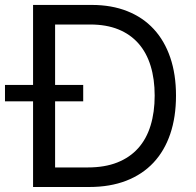

<svg xmlns="http://www.w3.org/2000/svg" viewBox="-44 -747 783 767"><path d="M88.1 0V-342.3H-24.1V-407.7H88.1V-727.3H322.4Q402 -727.3 464.5 -702.4Q527 -677.6 570.1 -630.9Q613.3 -584.2 636.2 -517Q659.1 -449.9 659.1 -365.1Q659.1 -279.8 636.2 -212.2Q613.3 -144.5 569.1 -97.3Q524.9 -50.1 460.2 -25Q395.6 0 312.5 0ZM306.8 -78.1Q374.6 -78.1 424.7 -98Q474.8 -117.9 508 -155Q541.2 -192.1 557.5 -245.4Q573.9 -298.7 573.9 -365.1Q573.9 -431.1 557.7 -483.8Q541.5 -536.6 509.2 -573.3Q476.9 -610.1 428.8 -629.6Q380.7 -649.1 316.8 -649.1H176.1V-407.7H288.4V-342.3H176.1V-78.1Z"/></svg>

Font: Fast_Sans-Dotted
Style: Regular
Weight: 400
Version: Version 3.018